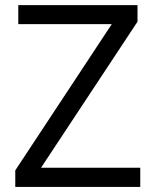

<svg xmlns="http://www.w3.org/2000/svg" viewBox="-20 -734 611 754"><path d="M530.8 0H40V-64.9L418.9 -639.2H51.8V-713.9H520V-648.9L141.1 -75.2H530.8Z"/></svg>

Font: f04114697
Style: Regular
Weight: 400
Foundry: Ascender Corporation
Version: Version 1.10